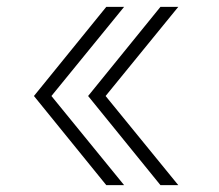

<svg xmlns="http://www.w3.org/2000/svg" viewBox="-20 -540 640 560"><path d="M290 0 79 -260 290 -520H342L130 -260L342 0ZM448 0 237 -260 448 -520H500L288 -260L500 0Z"/></svg>

Font: M PLUS Code Latin Expanded Light
Style: Regular
Weight: 300
Width: 7
Designer: Coji Morishita
Foundry: UNDERFOREST DESIGN
Version: Version 1.002; ttfautohint (v1.8.3)